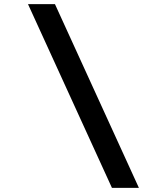

<svg xmlns="http://www.w3.org/2000/svg" viewBox="-20 -799 784 933"><path d="M655 114H524L116 -779H247Z"/></svg>

Font: DM Sans 12pt
Style: Bold Italic
Weight: 700
Italic angle: -10°
Version: Version 4.004;gftools[0.9.30]